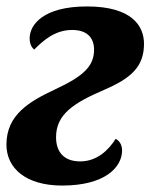

<svg xmlns="http://www.w3.org/2000/svg" viewBox="-25 -566 467 596"><path d="M168 10C301 10 354 -47 354 -99C354 -119 343 -131 334 -135C312 -100 276 -65 224 -65C171 -65 149 -97 149 -140C149 -211 203 -246 298 -287C382 -323 422 -359 422 -430C422 -485 385 -546 245 -546C109 -546 67 -489 67 -447C67 -429 74 -418 81 -412C110 -441 146 -473 199 -473C245 -473 267 -449 267 -412C267 -361 235 -330 147 -289C66 -251 -5 -210 -5 -117C-5 -44 55 10 168 10Z"/></svg>

Font: Noto Serif ExtraCondensed Black
Style: Italic
Weight: 900
Width: 2
Italic angle: -12°
Designer: Monotype Design Team
Foundry: Monotype Imaging Inc.
Version: Version 2.014